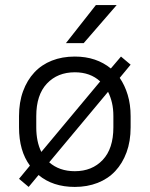

<svg xmlns="http://www.w3.org/2000/svg" viewBox="-20 -730 590 757"><path d="M55 -25 98 -77Q55 -135 55 -228V-272Q55 -327 71 -370.5Q87 -414 115.5 -444.5Q144 -475 184.5 -491Q225 -507 275 -507Q318 -507 353.5 -495Q389 -483 417 -460L457 -507L495 -475L452 -423Q472 -394 483.5 -356Q495 -318 495 -272V-228Q495 -173 479 -129.5Q463 -86 434.5 -55.5Q406 -25 365 -9Q324 7 275 7Q188 7 132 -40L93 7ZM275 -55Q343 -55 385 -99.5Q427 -144 427 -228V-272Q427 -301 421.5 -324.5Q416 -348 406 -368L174 -90Q214 -55 275 -55ZM123 -228Q123 -171 143 -131L375 -409Q336 -445 275 -445Q207 -445 165 -400.5Q123 -356 123 -272ZM358 -710H440L310 -560H240Z"/></svg>

Font: PT Root UI Web
Style: Regular
Weight: 400
Designer: Vitaly Kuzmin
Foundry: ParaType Ltd.
Version: Version 1.000W